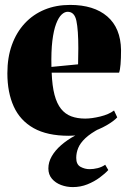

<svg xmlns="http://www.w3.org/2000/svg" viewBox="-20 -541 523 782"><path d="M260 12Q172.5 12 117.2 -19Q62 -50 36 -107.2Q10 -164.5 10 -242.5Q10 -307 28.5 -358.2Q47 -409.5 81 -446Q115 -482.5 161.8 -501.8Q208.5 -521 265.5 -521Q362.5 -521 417 -474Q471.5 -427 473 -337.5Q473 -303 471 -279.2Q469 -255.5 465 -245H190.5Q192.5 -191 202 -155Q211.5 -119 228.5 -97.8Q245.5 -76.5 270.2 -67.2Q295 -58 327 -58Q353.5 -58 388.5 -66.5Q423.5 -75 444.5 -91L457.5 -63Q444 -48 413.8 -30.5Q383.5 -13 343.5 -0.5Q303.5 12 260 12ZM189.5 -268.5 298 -279Q298.5 -296.5 298.5 -311.8Q298.5 -327 299 -344.5Q299 -419 291.2 -456Q283.5 -493 255.5 -493Q243 -493 230.8 -481.5Q218.5 -470 208.5 -443.8Q198.5 -417.5 193.2 -374.5Q188 -331.5 189.5 -268.5ZM276.5 221Q251.5 221 228.8 212.5Q206 204 191.5 187Q177 170 177 145Q177 119.5 190.8 95.5Q204.5 71.5 229.2 50Q254 28.5 286.2 11Q318.5 -6.5 355 -18.5L368.5 -22.5L387.5 -18.5Q348.5 2 327.5 22Q306.5 42 298.5 61.8Q290.5 81.5 290.5 102Q290.5 129 308 138.5Q325.5 148 345 148Q360.5 148 377.8 143.8Q395 139.5 408.5 130L421 151.5Q408 166 386 182.2Q364 198.5 336 209.8Q308 221 276.5 221Z"/></svg>

Font: Merriweather 144pt Black
Style: Regular
Weight: 900
Version: Version 2.100